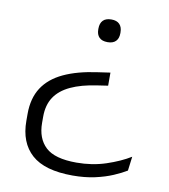

<svg xmlns="http://www.w3.org/2000/svg" viewBox="-76 -557 694 788"><g transform="rotate(10 271.0 -163.0)"><path d="M359 -276V-221.5L315.5 -215Q249.5 -205.5 205.8 -185Q162 -164.5 140.2 -131.5Q118.5 -98.5 118.5 -50.5V-24.5Q118.5 40.5 156.5 76.2Q194.5 112 285.5 112Q351 112 408.2 93Q465.5 74 507 48.5L499.5 107.5Q478.5 120.5 446 134.5Q413.5 148.5 371.5 157.8Q329.5 167 279 167Q162.5 167 108 118.2Q53.5 69.5 53.5 -21.5V-50.5Q53.5 -115.5 82.2 -159.8Q111 -204 167.5 -230.5Q224 -257 307.5 -268.5ZM325.5 -491.5Q348 -491.5 359.5 -479.5Q371 -467.5 371 -445.5V-442Q371 -420.5 359.5 -408.8Q348 -397 325.5 -397Q302 -397 290.5 -408.8Q279 -420.5 279 -442V-445.5Q279 -467.5 290.5 -479.5Q302 -491.5 325.5 -491.5Z"/></g></svg>

Font: Anek Gujarati SemiExpanded Light
Style: Regular
Weight: 300
Width: 6
Designer: Mrunmayee Ghaisas (Gujarati), Yesha Goshar (Latin)
Foundry: Ek Type
Version: Version 1.003